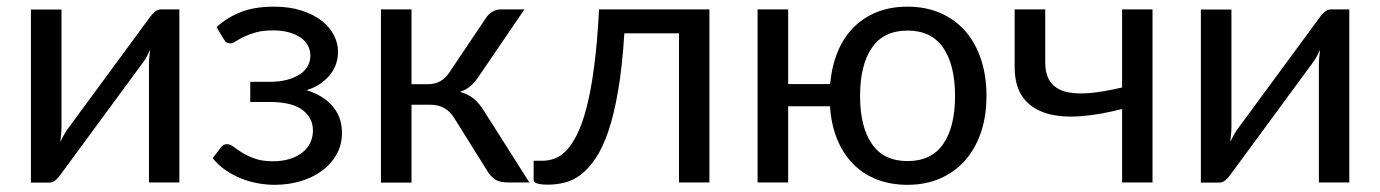

<svg xmlns="http://www.w3.org/2000/svg" viewBox="-20 -534 4040 562"><path d="M505 -506.5V0H416V-344Q416 -354 417 -365.5Q418 -377 419.5 -388.5Q415 -378.5 410.5 -370Q406 -361.5 401 -354.5L156.5 -22Q151 -14 142.8 -6.8Q134.5 0.5 124.5 0.5H70.5V-506H160V-162Q160 -152.5 159 -141.2Q158 -130 156.5 -118.5Q161 -128 165.5 -136.2Q170 -144.5 174.5 -151.5L419 -484Q424.5 -492 433 -499.2Q441.5 -506.5 451.5 -506.5Z M614 -454.5Q642.5 -481.5 683.2 -498Q724 -514.5 781.5 -514.5Q827.5 -514.5 862.5 -503.2Q897.5 -492 921.2 -473.5Q945 -455 957.2 -431.2Q969.5 -407.5 969.5 -382Q969.5 -367 964.8 -350.5Q960 -334 949 -319Q938 -304 920.5 -291Q903 -278 877 -270Q925.5 -255.5 953.2 -223.5Q981 -191.5 981 -145Q981 -110 965 -81.8Q949 -53.5 922 -33.8Q895 -14 859.2 -3.5Q823.5 7 784.5 7Q760 7 734.8 2.5Q709.5 -2 685.5 -11.8Q661.5 -21.5 640.2 -36Q619 -50.5 602.5 -71L627.5 -103.5Q633.5 -112 644.5 -112Q653.5 -112 663.8 -104.2Q674 -96.5 689 -87Q704 -77.5 725.8 -69.8Q747.5 -62 779 -62Q806.5 -62 828.2 -68.8Q850 -75.5 865 -87.5Q880 -99.5 888 -116Q896 -132.5 896 -152Q896 -189.5 864.8 -212.5Q833.5 -235.5 770 -235.5H712.5V-294.5H770Q797.5 -294.5 819.5 -300.2Q841.5 -306 857 -316Q872.5 -326 880.5 -340.2Q888.5 -354.5 888.5 -371Q888.5 -386 881.8 -399.5Q875 -413 861.2 -423Q847.5 -433 827 -439Q806.5 -445 779 -445Q749 -445 728.2 -439Q707.5 -433 693.2 -426Q679 -419 670 -413Q661 -407 654.5 -407Q648 -407 643.8 -409.5Q639.5 -412 634.5 -420Z M1402.5 -481.5Q1409.5 -492.5 1421 -499.5Q1432.5 -506.5 1445.5 -506.5H1515L1383.5 -313.5Q1371.5 -295 1358.5 -283.2Q1345.5 -271.5 1326.5 -265Q1350.5 -258.5 1367 -244.8Q1383.5 -231 1396.5 -209.5L1529.5 0H1467.5Q1443.5 0 1430.5 -8Q1417.5 -16 1408 -31L1309.5 -188.5Q1286 -227.5 1239 -227.5H1184.5V0.5H1095V-506.5H1184.5V-287.5H1232.5Q1272.5 -287.5 1295 -321.5Z M2056.5 0H1967.5V-436.5H1807.5Q1801.5 -340 1789.5 -269.8Q1777.5 -199.5 1760.8 -150.2Q1744 -101 1723.2 -70.2Q1702.5 -39.5 1679.8 -22.5Q1657 -5.5 1632.8 0.5Q1608.5 6.5 1584.5 6.5Q1542 6.5 1542 -7V-63.5H1568Q1585 -63.5 1602.5 -69.5Q1620 -75.5 1636.8 -92.5Q1653.5 -109.5 1669 -140.2Q1684.5 -171 1697.2 -220.2Q1710 -269.5 1719.2 -339.8Q1728.5 -410 1733.5 -506.5H2056.5Z M2636.5 -62.5Q2706.5 -62.5 2741 -112.8Q2775.5 -163 2775.5 -253Q2775.5 -343.5 2741 -394Q2706.5 -444.5 2636.5 -444.5Q2566.5 -444.5 2532 -394Q2497.5 -343.5 2497.5 -253Q2497.5 -163 2532 -112.8Q2566.5 -62.5 2636.5 -62.5ZM2410 -288Q2414.5 -340 2431.8 -382Q2449 -424 2478.2 -453.5Q2507.5 -483 2547.2 -498.8Q2587 -514.5 2636.5 -514.5Q2689.5 -514.5 2732.2 -496Q2775 -477.5 2805 -443.5Q2835 -409.5 2851.2 -361.2Q2867.5 -313 2867.5 -253.5Q2867.5 -193.5 2851 -145.5Q2834.5 -97.5 2804 -63.5Q2773.5 -29.5 2731 -11.2Q2688.5 7 2636.5 7Q2586 7 2545.8 -9Q2505.5 -25 2476.5 -54.8Q2447.5 -84.5 2430.2 -127Q2413 -169.5 2409.5 -223H2287V0H2197.5V-506.5H2287V-288Z M3353.5 -506.5V0H3264.5V-215Q3199.5 -198 3142.2 -193.8Q3085 -189.5 3042.2 -202.5Q2999.5 -215.5 2974.8 -248.2Q2950 -281 2950 -339V-506.5H3039.5V-352.5Q3039.5 -316 3054.2 -295Q3069 -274 3097.5 -266Q3126 -258 3168 -261.5Q3210 -265 3264.5 -278V-506.5Z M3929.5 -506.5V0H3840.5V-344Q3840.5 -354 3841.5 -365.5Q3842.5 -377 3844 -388.5Q3839.5 -378.5 3835 -370Q3830.5 -361.5 3825.5 -354.5L3581 -22Q3575.5 -14 3567.2 -6.8Q3559 0.5 3549 0.5H3495V-506H3584.5V-162Q3584.5 -152.5 3583.5 -141.2Q3582.5 -130 3581 -118.5Q3585.5 -128 3590 -136.2Q3594.5 -144.5 3599 -151.5L3843.5 -484Q3849 -492 3857.5 -499.2Q3866 -506.5 3876 -506.5Z"/></svg>

Font: Lato
Style: Regular
Weight: 400
Designer: Lukasz Dziedzic with Adam Twardoch and Botio Nikoltchev
Foundry: tyPoland Lukasz Dziedzic
Version: Version 2.015; 2015-08-06; http://www.latofonts.com/